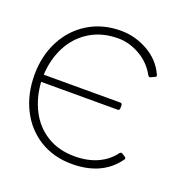

<svg xmlns="http://www.w3.org/2000/svg" viewBox="-103 -612 706 731"><g transform="rotate(20 250.0 -246.5)"><path d="M263 -7Q315 -7 355 -25Q395 -43 420 -77Q425 -83 431 -79L444 -71Q451 -66 445 -59Q385 24 263 24Q189 24 132.5 -11Q76 -46 45 -107.5Q14 -169 14 -247Q14 -324 46 -385.5Q78 -447 135.5 -482Q193 -517 267 -517Q324 -517 376 -488Q428 -459 452 -406Q456 -399 448 -396L433 -389L429 -388Q425 -388 422 -393Q398 -437 355 -461.5Q312 -486 267 -486Q201 -486 152 -455.5Q103 -425 76.5 -373.5Q50 -322 47 -259H357Q365 -259 365 -251V-238Q365 -230 357 -230H47Q51 -168 77 -117Q103 -66 150.5 -36.5Q198 -7 263 -7Z"/></g></svg>

Font: LINE Seed JP_TTF Thin
Style: Regular
Weight: 250
Designer: LY Corporation & Fontrix & Fontworks
Version: Version 1.008